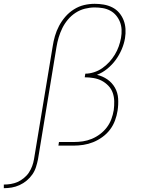

<svg xmlns="http://www.w3.org/2000/svg" viewBox="-140 -763 760 1006"><path d="M-120 223V204Q-102 204 -83.5 201Q-65 198 -48 190.5Q-31 183 -15 170Q1 157 11.5 141Q22 125 28.5 107.5Q35 90 38 72L136 -520Q140 -547 148 -574.5Q156 -602 169.5 -627.5Q183 -653 202.5 -675.5Q222 -698 247.5 -714Q273 -730 300.5 -736.5Q328 -743 356 -743Q380 -743 403.5 -739Q427 -735 448 -724.5Q469 -714 484 -696.5Q499 -679 507.5 -657.5Q516 -636 517.5 -611.5Q519 -587 515 -563Q510 -533 497.5 -504Q485 -475 466.5 -449.5Q448 -424 422.5 -403Q397 -382 368 -371Q398 -364 422.5 -347Q447 -330 462 -304Q477 -278 479 -246.5Q481 -215 476 -183Q472 -157 462.5 -131.5Q453 -106 436.5 -84Q420 -62 396.5 -45Q373 -28 348 -18Q323 -8 297 -4Q271 0 245 0H166L169 -19H248Q271 -19 294.5 -22.5Q318 -26 341 -35.5Q364 -45 384.5 -60.5Q405 -76 420 -96Q435 -116 443.5 -139Q452 -162 456 -186Q459 -209 458.5 -232.5Q458 -256 450.5 -277Q443 -298 427.5 -314Q412 -330 393 -340Q374 -350 350.5 -354Q327 -358 304 -358L307 -377Q329 -377 352.5 -384.5Q376 -392 396 -406Q416 -420 432.5 -438Q449 -456 461.5 -476.5Q474 -497 482 -519.5Q490 -542 494 -564Q498 -586 497 -607.5Q496 -629 488.5 -648Q481 -667 468 -682.5Q455 -698 437 -707.5Q419 -717 398.5 -720.5Q378 -724 356 -724Q331 -724 305 -717.5Q279 -711 256 -696Q233 -681 215.5 -660Q198 -639 186.5 -615.5Q175 -592 167.5 -567Q160 -542 156 -517L59 72Q55 92 48.5 112.5Q42 133 29.5 151Q17 169 -0.5 183.5Q-18 198 -38 207Q-58 216 -78.5 219.5Q-99 223 -120 223Z"/></svg>

Font: Iosevka HT Thin Extended
Style: Italic
Weight: 100
Width: 7
Italic angle: -9°
Monospace: yes
Designer: Belleve Invis
Foundry: Belleve Invis
Version: Version 32.3.0; ttfautohint (v1.8.4)